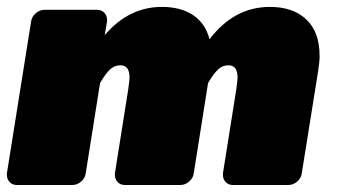

<svg xmlns="http://www.w3.org/2000/svg" viewBox="-23 -528 964 548"><path d="M-3.3 -28.3V-33.3L65.8 -466.7Q67.5 -480 78.8 -490Q90 -500 104.2 -500H254.2Q266.7 -500 274.6 -491.7Q282.5 -483.3 282.5 -471.7V-466.7L275.8 -427.5Q344.2 -508.3 439.2 -508.3Q492.5 -508.3 527.9 -485Q563.3 -461.7 575 -415.8Q645 -508.3 747.5 -508.3Q813.3 -508.3 851.2 -472.5Q889.2 -436.7 889.2 -368.3Q889.2 -351.7 885 -325L838.3 -33.3Q836.7 -20 825.4 -10Q814.2 0 800 0H641.7Q629.2 0 621.2 -8.3Q613.3 -16.7 613.3 -28.3V-33.3L651.7 -275Q655 -300 655 -306.7Q655 -341.7 629.2 -341.7Q611.7 -341.7 598.8 -329.2Q585.8 -316.7 570.8 -290.8L530 -33.3Q528.3 -20 517.1 -10Q505.8 0 491.7 0H333.3Q320.8 0 312.9 -8.3Q305 -16.7 305 -28.3V-33.3L343.3 -275Q346.7 -300 346.7 -306.7Q346.7 -341.7 320.8 -341.7Q303.3 -341.7 290.4 -329.2Q277.5 -316.7 262.5 -290.8L221.7 -33.3Q220 -20 208.8 -10Q197.5 0 183.3 0H25Q12.5 0 4.6 -8.3Q-3.3 -16.7 -3.3 -28.3Z"/></svg>

Font: BoonTook Mon
Style: Italic
Weight: 400
Italic angle: -9°
Designer: Sungsit Sawaiwan
Foundry: FontUni
Version: Version 3.0